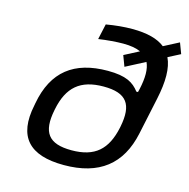

<svg xmlns="http://www.w3.org/2000/svg" viewBox="-105 -809 907 920"><g transform="rotate(15 348.5 -348.5)"><path d="M83 -242 81 -231C47 -68 119 9 291 9C466 9 568 -71 602 -231L641 -414C660 -503 660 -571 637 -619L697 -650L677 -703L602 -664C567 -692 514 -706 440 -706C400 -706 357 -702 311 -694L294 -617C333 -623 383 -627 416 -627C453 -627 481 -622 503 -612L430 -574L450 -521L546 -571C561 -540 561 -496 548 -437L544 -421H536C507 -459 470 -482 379 -482C212 -482 113 -406 83 -242ZM180 -234 181 -239C204 -352 263 -404 379 -404C494 -404 529 -354 506 -239L505 -234C481 -121 424 -69 308 -69C193 -69 157 -119 180 -234Z"/></g></svg>

Font: LT Wave
Style: Italic
Weight: 400
Designer: Daniel Lyons
Version: Version 2.5 (Glyphs App)